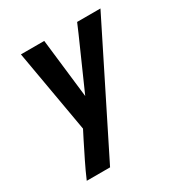

<svg xmlns="http://www.w3.org/2000/svg" viewBox="-171 -648 942 991"><g transform="rotate(-30 300.0 -152.5)"><path d="M200 215H61Q82 166 105.5 118.5Q129 71 153 23L179 -28L93 -520H232L273 -168L404 -464L428 -520H567Z"/></g></svg>

Font: Iosevka Aile Extrabold Oblique
Style: Regular
Weight: 800
Italic angle: -9°
Designer: Belleve Invis
Foundry: Belleve Invis
Version: Version 31.1.0; ttfautohint (v1.8.4)